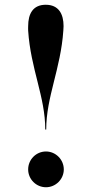

<svg xmlns="http://www.w3.org/2000/svg" viewBox="-20 -778 386 808"><path d="M246.5 -649C246.5 -656 247.5 -662 247.5 -668C247.5 -719 227 -758 172.5 -758C118 -758 98.5 -719 98.5 -668C98.5 -662 98 -656 98.5 -649C109 -488 170.5 -370.5 170.5 -233H174.5C174.5 -370.5 235.5 -488 246.5 -649ZM98.5 -65C98.5 -24 132 10 173.5 10C214.5 10 248.5 -24 248.5 -65C248.5 -106.5 214.5 -140.5 173.5 -140.5C132 -140.5 98.5 -106.5 98.5 -65Z"/></svg>

Font: Bodoni* 36pt Medium
Style: Regular
Weight: 500
Version: Version 2.3